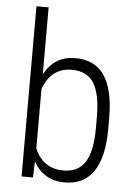

<svg xmlns="http://www.w3.org/2000/svg" viewBox="-54 -791 594 843"><g transform="rotate(5 243.0 -370.0)"><path d="M433.1 -239.3Q433.1 -117.2 390.4 -53.7Q347.7 9.8 263.2 9.8Q169.9 9.8 125 -70.8L122.6 0H72.3V-750H126V-454.6Q170.4 -538.1 262.2 -538.1Q347.7 -538.1 389.6 -477.8Q431.6 -417.5 433.1 -297.9ZM378.9 -288.6Q378.9 -389.2 349.1 -437.5Q319.3 -485.8 251.5 -485.8Q161.1 -485.8 126 -390.6V-128.9Q142.6 -87.4 174.8 -64.7Q207 -42 252.4 -42Q317.4 -42 347.9 -89.1Q378.4 -136.2 378.9 -235.8Z"/></g></svg>

Font: Roboto Condensed Light
Style: Regular
Weight: 300
Designer: Google
Version: Version 2.134; 2016